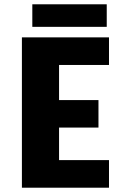

<svg xmlns="http://www.w3.org/2000/svg" viewBox="-20 -874 610 894"><path d="M130.5 -854H477V-749H130.5ZM487.5 -571.5H255V-408H438.5V-280H255V-128.5H487.5V0H82V-700H487.5Z"/></svg>

Font: League Mono Narrow ExtraBold
Style: Regular
Weight: 800
Width: 3
Designer: Tyler Finck
Foundry: The League of Moveable Type / Tyler Finck
Version: Version 2.210